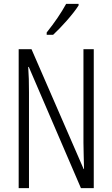

<svg xmlns="http://www.w3.org/2000/svg" viewBox="-20 -967 577 987"><path d="M384 -939V-947H320C293 -898 262 -853 220 -800V-788H253C293 -825 355 -893 384 -939ZM462 0V-714H409V-234C409 -200 411 -150 412 -98H410L142 -714H76V0H129V-493C129 -542 128 -582 125 -623H128L396 0Z"/></svg>

Font: Noto Sans Georgian ExtraCondensed Light
Style: Regular
Weight: 300
Width: 2
Designer: Monotype Design Team, Akaki Razmadze
Foundry: Google LLC
Version: Version 2.005